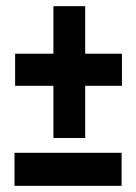

<svg xmlns="http://www.w3.org/2000/svg" viewBox="-20 -597 440 622"><path d="M153 -150V-319H29V-423H153V-577H256V-423H375V-319H256V-150ZM27 5V-102H374V5Z"/></svg>

Font: Inconsolata Condensed Black
Style: Regular
Weight: 900
Width: 3
Monospace: yes
Designer: Raph Levien, Cyreal, Brenton Simpson
Foundry: Raph Levien, Cyreal, Google
Version: Version 3.001; ttfautohint (v1.8.2.53-6de2)